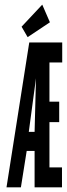

<svg xmlns="http://www.w3.org/2000/svg" viewBox="-20 -807 290 827"><path d="M8 0 106 -624H248V-538H193V-369H235V-281H193V-86H247V0H129V-157H95L70 0ZM104 -239H129L135 -470ZM99 -647 73 -692 162 -787 195 -711Z"/></svg>

Font: Inconsolata UltraCondensed ExtraBold
Style: Regular
Weight: 800
Width: 1
Monospace: yes
Designer: Raph Levien, Cyreal, Brenton Simpson
Foundry: Raph Levien, Cyreal, Google
Version: Version 3.001; ttfautohint (v1.8.2.53-6de2)